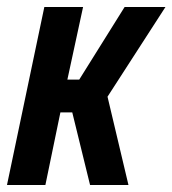

<svg xmlns="http://www.w3.org/2000/svg" viewBox="-23 -530 494 550"><path d="M-3 0 104 -510H215L170 -302H204L334 -510H451L285 -253L345 0H235L184 -208H150L107 0Z"/></svg>

Font: Saira Condensed SemiBold
Style: Italic
Weight: 600
Width: 3
Italic angle: -12°
Designer: Hector Gatti with collaboration of the Omnibus-Type team
Foundry: Omnibus-Type
Version: Version 1.101